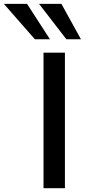

<svg xmlns="http://www.w3.org/2000/svg" viewBox="-155 -987 466 1007"><path d="M269.5 -781.2 167 -966.8H49.8L192.9 -781.2ZM106.9 -781.2 -13.2 -966.8H-134.8L27.8 -781.2ZM185.5 0V-710.9H73.2V0Z"/></svg>

Font: Ride SemiBold
Style: Regular
Weight: 600
Version: Version 3.000